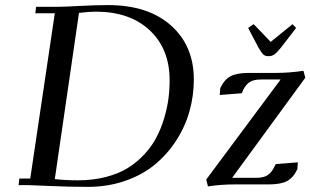

<svg xmlns="http://www.w3.org/2000/svg" viewBox="-20 -729 1222 756"><path d="M53.2 0 56.2 -25.9H99.1L195.8 -676.8H119.1L122.1 -702.1H196.8Q231 -702.1 293.7 -705.6Q356.4 -709 404.8 -709Q563 -709 653.1 -628.9Q743.2 -548.8 743.2 -416Q743.2 -352.1 726.1 -291Q709 -230 674.1 -176Q639.2 -122.1 590.1 -81.3Q541 -40.5 472.7 -16.8Q404.3 6.8 325.2 6.8Q252 6.8 179 3.4Q106 0 95.2 0ZM195.8 -23.9Q236.3 -19 287.1 -19Q346.7 -19 397.2 -32.2Q447.8 -45.4 484.1 -68.1Q520.5 -90.8 549.3 -122.3Q578.1 -153.8 596.2 -188.5Q614.3 -223.1 626.2 -262.9Q638.2 -302.7 643.1 -339.4Q647.9 -376 647.9 -413.1Q647.9 -536.1 569.6 -609.6Q491.2 -683.1 356.9 -683.1Q331.1 -683.1 291 -678.2ZM792 -22 1085 -416H1007.8Q978.5 -416 963.4 -406Q948.2 -396 938 -376L932.1 -361.8L845.2 -355L847.2 -381.8Q863.3 -416 888.2 -429Q913.1 -441.9 959 -441.9H1067.9Q1118.2 -441.9 1174.8 -450.2L1182.1 -422.9L894 -28.8H988.8Q1018.1 -28.8 1033.4 -39.1Q1048.8 -49.3 1059.1 -69.8L1065.9 -83L1152.8 -89.8L1150.9 -63Q1134.8 -28.8 1109.9 -15.9Q1085 -2.9 1039.1 -2.9H905.8Q849.6 -2.9 798.8 4.9ZM957 -619.1 979 -633.8 1045.9 -564 1131.8 -633.8 1146 -619.1 1085.9 -541Q1069.8 -521.5 1060.3 -514.6Q1050.8 -507.8 1037.1 -507.8Q1023.9 -507.8 1016.8 -514.4Q1009.8 -521 998 -541Z"/></svg>

Font: Dehuti
Style: Bold-Italic
Weight: 700
Version: Version 1.2